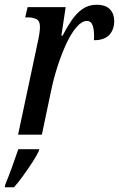

<svg xmlns="http://www.w3.org/2000/svg" viewBox="-42 -566 500 807"><path d="M115 -381Q126 -429 126 -453Q126 -479 110 -486Q94 -493 77 -493H64L74 -536H234L216 -416H221Q239 -451 259 -480.5Q279 -510 304.5 -528Q330 -546 364 -546Q402 -546 420 -527Q438 -508 438 -478Q438 -441 417 -419Q396 -397 353 -397Q355 -434 348.5 -456Q342 -478 323 -478Q303 -478 281 -453.5Q259 -429 239 -387Q219 -345 201.5 -292Q184 -239 172 -181L134 0H34ZM-20 210Q-7 179 8.5 136.5Q24 94 35 61H123L121 69Q113 87 94.5 115.5Q76 144 55 173Q34 202 17 221H-22Z"/></svg>

Font: Noto Serif ExtraCondensed Medium
Style: Italic
Weight: 500
Width: 2
Italic angle: -12°
Designer: Monotype Design Team
Foundry: Monotype Imaging Inc.
Version: Version 2.013; ttfautohint (v1.8.4.7-5d5b)